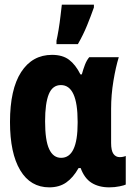

<svg xmlns="http://www.w3.org/2000/svg" viewBox="-20 -796 570 826"><path d="M192 10Q111 10 67 -63.5Q23 -137 23 -271Q23 -412 71 -486Q119 -560 204 -560Q249 -560 277 -539Q305 -518 326 -476H332Q338 -498 345.5 -517.5Q353 -537 364 -550H491Q478 -508 468 -448Q458 -388 458 -328V-181Q458 -148 468 -134Q478 -120 495 -120Q509 -120 521 -125V-2Q516 1 495 5.5Q474 10 450 10Q405 10 374 -9.5Q343 -29 327 -73H318Q295 -32 265 -11Q235 10 192 10ZM243 -117Q314 -117 314 -267V-273Q314 -430 242 -430Q206 -430 190 -391Q174 -352 174 -274Q174 -192 191.5 -154.5Q209 -117 243 -117ZM223 -621Q227 -638 232 -668Q237 -698 240.5 -729Q244 -760 246 -776H384V-764Q371 -727 354.5 -686.5Q338 -646 315 -606H223Z"/></svg>

Font: Noto Sans Mono Condensed Black
Style: Regular
Weight: 900
Width: 3
Designer: Monotype Design Team
Foundry: Monotype Imaging Inc.
Version: Version 2.014